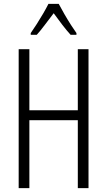

<svg xmlns="http://www.w3.org/2000/svg" viewBox="-20 -967 550 987"><path d="M435 0H380V-349H131V0H76V-714H131V-400H380V-714H435ZM282 -947Q294 -924 311 -894.5Q328 -865 345 -838.5Q362 -812 373 -797V-788H343Q322 -811 299.5 -840.5Q277 -870 256 -899Q235 -872 211.5 -840.5Q188 -809 169 -788H138V-797Q152 -817 169 -843.5Q186 -870 202 -897.5Q218 -925 229 -947Z"/></svg>

Font: Noto Sans ExtraCondensed Light
Style: Regular
Weight: 300
Width: 2
Designer: Monotype Design Team
Foundry: Monotype Imaging Inc.
Version: Version 2.013; ttfautohint (v1.8.4.7-5d5b)